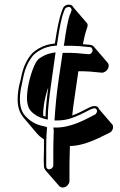

<svg xmlns="http://www.w3.org/2000/svg" viewBox="-20 -648 526 843"><path d="M324 -335H349C364 -335 385 -333 415 -330L425 -329C432 -328 438 -331 444 -335C450 -339 454 -345 456 -352C458 -359 458 -365 454 -371L393 -442L391 -444C388 -448 383 -450 377 -451C365 -452 354 -453 344 -454C349 -478 353 -498 358 -512L362 -525C365 -532 366 -539 363 -545L302 -616C301 -618 300 -619 299 -621C296 -624 293 -626 288 -627C281 -628 275 -628 268 -624C261 -620 257 -615 255 -608L250 -595C241 -571 231 -525 221 -457C195 -455 170 -447 148 -434C132 -424 121 -415 113 -404C93 -378 80 -346 73 -309C71 -296 67 -286 65 -276C63 -266 61 -257 60 -248C53 -197 60 -160 81 -135C82 -134 82 -133 83 -132L143 -61C152 -51 162 -43 173 -36V4L172 59L173 83C173 88 175 93 178 97C179 98 179 99 180 100L241 170C246 174 252 176 259 175C266 174 272 171 277 165C282 159 285 154 285 147V123C285 82 285 51 286 29C287 7 287 -5 287 -7C327 -7 375 -22 432 -51L459 -64C466 -67 471 -72 474 -79C477 -86 477 -93 475 -99L414 -170C413 -173 413 -174 411 -176C404 -184 390 -185 372 -176C342 -160 317 -148 297 -141C300 -169 304 -199 309 -231ZM170 -139C169 -153 170 -169 173 -189C177 -214 183 -239 192 -265C184 -205 180 -162 180 -136C177 -137 173 -138 170 -139ZM255 -416 238 -302C228 -235 223 -176 220 -128L219 -119H228C251 -119 274 -122 296 -130C317 -137 344 -150 376 -167C396 -176 402 -173 405 -165C407 -161 406 -157 404 -153C402 -149 400 -146 395 -144L368 -130C312 -101 266 -88 228 -88H214L216 -75C216 -72 216 -60 215 -41C214 -19 214 12 214 53V78C214 82 213 84 210 88C207 92 203 94 198 95C193 96 190 95 187 92C184 89 183 86 183 82V58V3C183 -43 185 -73 186 -82L187 -89L180 -92C177 -93 173 -94 167 -95C138 -101 113 -115 91 -139C70 -161 63 -197 70 -248C71 -256 73 -265 75 -274C77 -284 79 -295 82 -308C89 -344 102 -374 121 -399C127 -408 138 -417 153 -426C173 -438 195 -445 220 -447L230 -448L231 -457C241 -525 250 -571 259 -593L264 -606C265 -610 268 -613 272 -615C276 -617 280 -618 285 -617C289 -616 291 -614 293 -610C295 -606 295 -603 293 -599L288 -585H287C278 -558 270 -516 262 -457L260 -447H294C312 -447 340 -445 375 -441C380 -441 382 -439 384 -435C386 -431 387 -428 386 -423C385 -419 383 -416 379 -413C375 -410 371 -410 367 -410L357 -411C327 -414 305 -416 290 -416ZM190 -137C190 -164 195 -211 204 -276L224 -418L212 -416C192 -413 173 -405 158 -395C142 -386 133 -368 123 -341C113 -314 106 -286 102 -260C95 -213 98 -179 116 -160C132 -143 152 -132 176 -126L190 -123Z"/></svg>

Font: AppleStorm
Style: ShdRgIta
Weight: 400
Foundry: Cannot Into Space Fonts
Version: Version 1.01